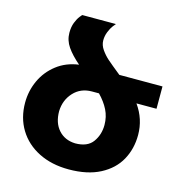

<svg xmlns="http://www.w3.org/2000/svg" viewBox="-114 -874 917 980"><g transform="rotate(15 345.0 -383.5)"><path d="M690 -409H584Q634 -339 634 -255Q634 -182 601.5 -123Q569 -64 502 -29Q435 6 336 6Q246 6 177.5 -28.5Q109 -63 71.5 -124.5Q34 -186 34 -266Q34 -328 59.5 -383.5Q85 -439 134 -477Q183 -515 250 -524Q207 -561 183.5 -595Q160 -629 160 -669Q160 -700 169 -723Q178 -746 189.5 -760.5Q201 -775 201 -773H378Q375 -770 365 -757Q355 -744 346 -722Q337 -700 337 -676Q337 -651 353.5 -627.5Q370 -604 390.5 -586Q411 -568 462 -527H690ZM455 -260Q455 -303 437 -339Q419 -375 386 -409H349Q290 -409 252.5 -368.5Q215 -328 213 -269Q213 -207 246 -170Q279 -133 334 -131Q399 -131 427 -170Q455 -209 455 -260Z"/></g></svg>

Font: Montserrat arm2
Style: Bold
Weight: 700
Designer: Julieta Ulanovsky
Foundry: Julieta Ulanovsky
Version: Version 6.000